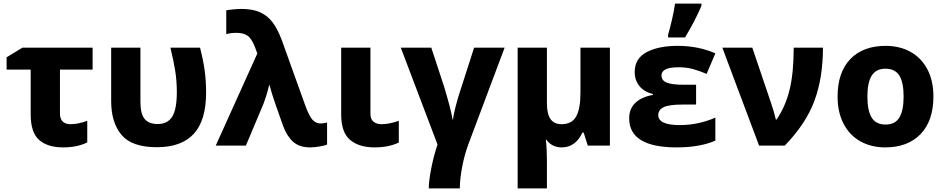

<svg xmlns="http://www.w3.org/2000/svg" viewBox="-20 -816 5295 1076"><path d="M499 -426H316V-179Q316 -150 331.5 -135Q347 -120 375 -120Q418 -120 469 -139V-18Q444 -5 409 2.5Q374 10 334 10Q247 10 199.5 -31.5Q152 -73 152 -175V-426H17V-495L106 -549H499Z M603 -250V-549H767V-244Q767 -179 790 -150Q813 -121 864 -121Q919 -121 945 -162Q971 -203 971 -301Q971 -361 962 -418.5Q953 -476 935 -549H1101Q1119 -479 1127 -421.5Q1135 -364 1135 -297Q1135 -141 1066 -66Q997 9 859 9Q719 9 661 -60Q603 -129 603 -250Z M1422 -516 1409 -552Q1390 -601 1366.5 -616.5Q1343 -632 1304 -632Q1276 -632 1248 -625V-758Q1261 -761 1288 -763.5Q1315 -766 1333 -766Q1397 -766 1439 -746.5Q1481 -727 1509 -689Q1537 -651 1560 -589L1690 -227Q1713 -164 1732 -144Q1751 -124 1777 -124Q1790 -124 1813 -129V-6Q1801 0 1770.5 5Q1740 10 1719 10Q1657 10 1622 -22Q1587 -54 1566 -112L1524 -231Q1501 -297 1491 -338H1488Q1474 -279 1456 -233L1358 0H1189Z M2056 -178Q2056 -148 2073 -134Q2090 -120 2119 -120Q2161 -120 2215 -139V-17Q2157 10 2079 10Q1992 10 1942 -32Q1892 -74 1892 -175V-549H2056Z M2605 -8Q2583 51 2570 119.5Q2557 188 2557 240H2383Q2383 198 2397 126.5Q2411 55 2432 -6L2226 -549H2397L2469 -330Q2483 -284 2497.5 -230Q2512 -176 2516 -147H2519Q2521 -171 2534 -221.5Q2547 -272 2564 -322L2637 -549H2808Z M3398 0H3274L3251 -73H3244Q3205 10 3128 10Q3073 10 3042 -33H3039Q3042 -10 3043.5 22Q3045 54 3045 84V240H2881V-549H3045V-236Q3045 -178 3065 -149Q3085 -120 3127 -120Q3185 -120 3209 -163.5Q3233 -207 3233 -297V-549H3398Z M3881 -230H3803Q3730 -230 3699.5 -215.5Q3669 -201 3669 -171Q3669 -115 3790 -115Q3846 -115 3898 -127Q3950 -139 3989 -157V-28Q3903 10 3772 10Q3506 10 3506 -153Q3506 -207 3541 -240Q3576 -273 3639 -284V-289Q3590 -301 3563.5 -333.5Q3537 -366 3537 -413Q3537 -488 3603.5 -523.5Q3670 -559 3777 -559Q3894 -559 3989 -517L3940 -402Q3897 -420 3861.5 -429.5Q3826 -439 3783 -439Q3734 -439 3710.5 -427.5Q3687 -416 3687 -393Q3687 -365 3716.5 -353Q3746 -341 3812 -341H3881ZM3724 -621Q3735 -658 3746.5 -708.5Q3758 -759 3763 -796H3911V-783Q3874 -697 3819 -606H3724Z M4196 -549 4300 -242Q4316 -197 4328 -146H4332Q4382 -219 4405 -313Q4428 -407 4428 -549H4592Q4592 -381 4544.5 -252Q4497 -123 4378 0H4234L4028 -549Z M4941 10Q4863 10 4802.5 -23.5Q4742 -57 4708 -121.5Q4674 -186 4674 -275Q4674 -411 4745.5 -485Q4817 -559 4944 -559Q5022 -559 5082.5 -525.5Q5143 -492 5177 -428Q5211 -364 5211 -275Q5211 -139 5139 -64.5Q5067 10 4941 10ZM4943 -118Q4996 -118 5020 -157Q5044 -196 5044 -275Q5044 -354 5020 -392.5Q4996 -431 4942 -431Q4890 -431 4865.5 -392.5Q4841 -354 4841 -275Q4841 -196 4865 -157Q4889 -118 4943 -118Z"/></svg>

Font: Noto Sans UI ExtraBold
Style: Regular
Weight: 800
Designer: Monotype Design Team
Foundry: Monotype Imaging Inc.
Version: Version 1.001